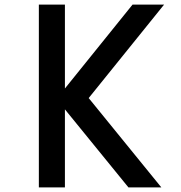

<svg xmlns="http://www.w3.org/2000/svg" viewBox="-20 -820 790 840"><path d="M264 -800V0H150V-800ZM227 -387 560 -800H698L368 -391L686 0H542Z"/></svg>

Font: Martian Mono sWd Rg
Style: Regular
Weight: 400
Width: 6
Monospace: yes
Designer: Roman Shamin
Foundry: Evil Martians
Version: Version 1.000